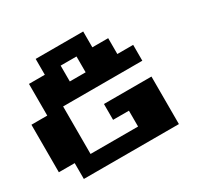

<svg xmlns="http://www.w3.org/2000/svg" viewBox="-179 -1219 1358 1312"><g transform="rotate(-30 500.0 -562.5)"><path d="M250 -937.5V-1000H437.5H625V-937.5V-875H687.5H750V-812.5V-750H812.5H875V-687.5V-625H562.5H250V-437.5V-250H437.5H625V-312.5V-375H562.5H500V-437.5V-500H687.5H875V-312.5V-125H500H125V-187.5V-250H62.5H0V-437.5V-625H62.5H125V-750V-875H187.5H250ZM500 -812.5V-875H437.5H375V-812.5V-750H437.5H500Z"/></g></svg>

Font: Press Start 2P
Style: Regular
Weight: 500
Monospace: yes
Version: Version 2.14